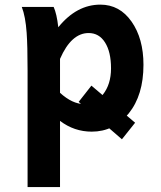

<svg xmlns="http://www.w3.org/2000/svg" viewBox="-20 -542 679 809"><path d="M334.5 -103.5Q381.3 -103.5 413.6 -143.6Q447.8 -186.5 447.8 -253.9Q447.8 -323.2 422.6 -363Q397.5 -402.8 353.5 -402.8Q280.3 -402.8 232.9 -293.9V-150.9Q285.2 -103.5 334.5 -103.5ZM232.9 246.1H96.2V-243.7Q96.2 -350.1 92.3 -403.8Q87.4 -473.1 71.8 -512.7H206.1Q219.2 -483.9 225.6 -427.2Q302.7 -522.5 402.8 -522.5Q484.4 -522.5 534.4 -450.9Q584.5 -379.4 584.5 -269Q584.5 -141.1 522.5 -64.2Q460.4 12.7 366.7 12.7Q292.5 12.7 232.9 -32.7ZM493.7 44.9 311.5 -112.8 365.2 -181.2 549.3 -24.9Z"/></svg>

Font: Cadman
Style: Bold
Weight: 700
Designer: Paul James MIller
Foundry: High-Logic / Made with FontCreator
Version: Version 2.114;March 28, 2021;FontCreator 13.0.0.2683 64-bit